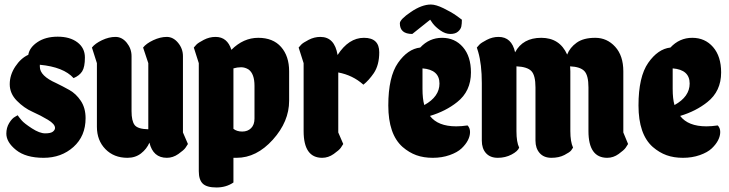

<svg xmlns="http://www.w3.org/2000/svg" viewBox="-20 -697 3221 848"><path d="M156 -402Q156 -362 228 -330Q257 -316 286.5 -299.5Q316 -283 337 -251.5Q358 -220 358 -175Q358 -96 304.5 -48Q251 0 172.5 0Q94 0 51 -34.5Q8 -69 8 -107Q8 -133 20.5 -153.5Q33 -174 46 -181L58 -188Q64 -179 75.5 -165.5Q87 -152 121 -130Q155 -108 179.5 -108Q204 -108 213.5 -115.5Q223 -123 223 -132Q223 -149 191.5 -168Q160 -187 123 -203.5Q86 -220 54.5 -252Q23 -284 23 -325Q23 -366 47.5 -403Q72 -440 105 -455Q110 -487 145.5 -511Q181 -535 235 -535Q289 -535 322 -510Q355 -485 355 -443Q355 -401 343 -382Q331 -363 305 -352Q261 -401 156 -411Z M788 -449V-112L810 -61Q806 -54 799 -44Q792 -34 768 -17Q744 0 717 0Q656 0 640 -67Q628 -39 603 -19.5Q578 0 543 0Q483 0 445.5 -38.5Q408 -77 408 -137V-418L386 -487Q400 -505 430.5 -519.5Q461 -534 490 -534Q519 -534 540 -508Q561 -482 561 -449V-206Q561 -163 574.5 -145Q588 -127 635 -126V-418L612 -487Q626 -505 657 -519.5Q688 -534 716.5 -534Q745 -534 766.5 -508Q788 -482 788 -449Z M1011 109Q979 131 936 131Q893 131 875.5 114Q858 97 858 59V-418L836 -487Q840 -492 847.5 -500Q855 -508 880 -521Q905 -534 932 -534Q984 -534 1002 -477Q1055 -530 1120.5 -530Q1186 -530 1221.5 -489.5Q1257 -449 1257 -382V-252Q1257 -160 1185 -80Q1113 0 1025 0H1011ZM1011 -128Q1026 -116 1050 -116Q1074 -116 1089 -131Q1104 -146 1104 -173V-318Q1104 -371 1078 -390Q1062 -400 1045 -400Q1028 -400 1011 -395Z M1403 0Q1321 0 1321 -118V-418L1299 -487Q1303 -492 1310.5 -500Q1318 -508 1343 -521Q1368 -534 1395 -534Q1458 -534 1471 -454Q1520 -530 1587.5 -530Q1655 -530 1655 -466Q1655 -410 1631 -374Q1609 -342 1585 -323Q1538 -365 1474 -377V-112L1496 -61Q1492 -54 1485 -44Q1478 -34 1454 -17Q1430 0 1403 0Z M2045 -143Q2056 -132 2056 -114Q2056 -96 2046.5 -77.5Q2037 -59 2018.5 -41.5Q2000 -24 1966 -12Q1932 0 1891.5 0Q1851 0 1819 -11.5Q1787 -23 1758 -48Q1695 -104 1695 -231Q1695 -358 1738 -419.5Q1781 -481 1836 -487Q1876 -530 1932.5 -530Q1989 -530 2024.5 -489Q2060 -448 2060 -377Q2060 -294 1999 -246Q1949 -206 1879 -185Q1914 -139 1995 -139Q2018 -139 2045 -143ZM1921 -328Q1921 -389 1846 -395V-305Q1846 -260 1854 -233Q1921 -270 1921 -328ZM1746 -594Q1746 -611 1794.5 -644Q1843 -677 1883 -677Q1905 -677 1939 -660.5Q1973 -644 1997 -627L2020 -610Q2020 -592 2017.5 -580Q2015 -568 2003 -557.5Q1991 -547 1969 -547Q1947 -547 1925 -562.5Q1903 -578 1891 -594L1880 -610L1801 -547Q1746 -547 1746 -594Z M2261 -118Q2261 -69 2273 -45Q2267 -29 2239.5 -14.5Q2212 0 2178.5 0Q2145 0 2126.5 -20.5Q2108 -41 2108 -76V-330Q2108 -413 2092 -468L2086 -487Q2090 -492 2097.5 -500Q2105 -508 2130 -521Q2155 -534 2182 -534Q2240 -534 2255 -466Q2289 -530 2370.5 -530Q2452 -530 2485 -456Q2497 -487 2527 -508.5Q2557 -530 2609 -530Q2661 -530 2697 -490.5Q2733 -451 2733 -382V-112L2754 -61Q2750 -54 2743 -44Q2736 -34 2712.5 -17Q2689 0 2662 0Q2579 0 2579 -118V-311Q2579 -364 2561 -383Q2543 -402 2498 -404L2499 -382V-118Q2499 -71 2511 -45Q2508 -40 2502.5 -32.5Q2497 -25 2473 -12.5Q2449 0 2415.5 0Q2382 0 2363.5 -21Q2345 -42 2345 -76V-311Q2345 -364 2327 -383Q2309 -402 2261 -404Z M3150 -143Q3161 -132 3161 -114Q3161 -96 3151.5 -77.5Q3142 -59 3123.5 -41.5Q3105 -24 3071 -12Q3037 0 2996.5 0Q2956 0 2924 -11.5Q2892 -23 2863 -48Q2800 -104 2800 -231Q2800 -358 2843 -419.5Q2886 -481 2941 -487Q2981 -530 3037.5 -530Q3094 -530 3129.5 -489Q3165 -448 3165 -377Q3165 -294 3104 -246Q3054 -206 2984 -185Q3019 -139 3100 -139Q3123 -139 3150 -143ZM3026 -328Q3026 -389 2951 -395V-305Q2951 -260 2959 -233Q3026 -270 3026 -328Z"/></svg>

Font: Chela One
Style: Regular
Weight: 400
Designer: Miguel Hernandez
Foundry: LatinoType
Version: Version 1.001